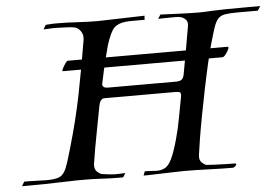

<svg xmlns="http://www.w3.org/2000/svg" viewBox="-47 -698 1091 749"><g transform="rotate(-5 498.5 -323.5)"><path d="M10 -13 20 -30H35Q58 -30 75.5 -29Q93 -28 107 -28Q142 -28 158.5 -35.5Q175 -43 185 -67.5Q195 -92 209 -142Q241 -251 261 -351.5Q281 -452 299 -561Q302 -581 291.5 -595.5Q281 -610 268 -612Q260 -614 241.5 -615Q223 -616 203.5 -616.5Q184 -617 170 -616L147 -615L157 -632L171 -633Q179 -634 187.5 -634Q196 -634 205 -634Q241 -634 281.5 -631.5Q322 -629 358 -629Q369 -629 379.5 -629.5Q390 -630 400 -630L544 -634L543 -618Q543 -618 528.5 -618Q514 -618 496.5 -618Q479 -618 470 -617Q439 -614 423.5 -598.5Q408 -583 392 -533Q387 -516 377 -475.5Q367 -435 357 -386Q357 -385 356.5 -384Q356 -383 356 -381Q356 -376 360.5 -371.5Q365 -367 379 -367H644Q658 -367 665.5 -372Q673 -377 676 -392Q684 -437 692.5 -483Q701 -529 709 -577Q713 -596 702.5 -605.5Q692 -615 683 -616Q677 -618 666 -618Q655 -618 644 -618Q626 -618 611 -617.5Q596 -617 596 -617L606 -633Q606 -633 631 -632Q656 -631 692 -629.5Q728 -628 760 -628Q767 -628 779.5 -628.5Q792 -629 809 -630Q826 -631 861 -631.5Q896 -632 934 -632H997L986 -615H905Q875 -615 857.5 -612Q840 -609 830 -598Q820 -587 812.5 -564.5Q805 -542 794 -503Q785 -472 774.5 -426Q764 -380 753.5 -328.5Q743 -277 733.5 -227Q724 -177 717.5 -136.5Q711 -96 708 -73Q706 -54 716 -44.5Q726 -35 734 -33Q745 -32 768.5 -31Q792 -30 815 -29.5Q838 -29 845 -29H846Q850 -29 850 -26Q850 -22 845 -17.5Q840 -13 835 -13Q795 -13 743 -15Q691 -17 645 -17Q633 -17 622.5 -16.5Q612 -16 602 -16L502 -13H486L492 -29H503Q513 -29 521.5 -28Q530 -27 537 -27Q558 -27 572 -35Q586 -43 598 -67.5Q610 -92 624 -142Q636 -185 643 -225Q650 -265 658 -305Q659 -309 659 -315Q659 -324 652.5 -325.5Q646 -327 634 -327H361Q351 -327 345.5 -319Q340 -311 338 -299Q332 -265 323 -220Q314 -175 307 -134.5Q300 -94 297 -73Q296 -54 306 -44.5Q316 -35 325 -33Q337 -31 356 -29Q375 -27 390 -28L416 -29L406 -13H388Q357 -13 323.5 -15Q290 -17 257 -17Q241 -17 224.5 -17Q208 -17 192 -16Q179 -16 153 -15Q127 -14 95.5 -13.5Q64 -13 33 -13ZM208 -446Q204 -446 208.5 -455.5Q213 -465 220 -475Q227 -485 230 -485H856Q862 -485 857.5 -475Q853 -465 845.5 -455.5Q838 -446 833 -446Z"/></g></svg>

Font: Kings
Style: Regular
Weight: 400
Designer: Robert E. Leuschke
Foundry: Robert E. Leuschke
Version: Version 1.010; ttfautohint (v1.8.3)